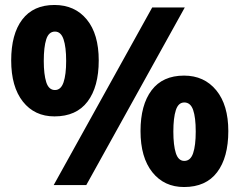

<svg xmlns="http://www.w3.org/2000/svg" viewBox="-20 -744 963 772"><path d="M199 -724Q281 -724 329 -665.5Q377 -607 377 -501Q377 -395 332 -335.5Q287 -276 199 -276Q119 -276 72 -335.5Q25 -395 25 -501Q25 -607 69.5 -665.5Q114 -724 199 -724ZM723 -714 327 0H196L592 -714ZM201 -617Q176 -617 166 -586Q156 -555 156 -499Q156 -445 166 -413.5Q176 -382 201 -382Q225 -382 235.5 -413Q246 -444 246 -499Q246 -555 235.5 -586Q225 -617 201 -617ZM720 -440Q801 -440 849.5 -381Q898 -322 898 -217Q898 -111 853 -51.5Q808 8 720 8Q640 8 592.5 -51.5Q545 -111 545 -217Q545 -322 589.5 -381Q634 -440 720 -440ZM721 -332Q697 -332 687 -301Q677 -270 677 -215Q677 -160 687 -128.5Q697 -97 721 -97Q746 -97 756.5 -128Q767 -159 767 -215Q767 -272 756.5 -302Q746 -332 721 -332Z"/></svg>

Font: Noto Sans Khmer UI ExtraBold
Style: Regular
Weight: 800
Designer: Danh Hong and the Monotype Design Team
Foundry: Monotype Imaging Inc.
Version: Version 2.002; ttfautohint (v1.8.4.7-5d5b)